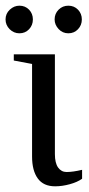

<svg xmlns="http://www.w3.org/2000/svg" viewBox="-27 -652 316 682"><path d="M168 -104.5Q168 -72.8 179.4 -56.9Q190.9 -41 209.5 -41Q231.9 -41 264.6 -48.8V-17.1Q247.6 -4.9 220.7 2.4Q193.8 9.8 168.9 9.8Q127.4 9.8 107.2 -18.1Q86.9 -45.9 86.9 -96.2V-424.8L22 -437V-459H168ZM263.7 -583Q263.7 -562.5 250 -548.1Q236.3 -533.7 215.8 -533.7Q195.3 -533.7 181.2 -548.8Q167 -564 167 -583Q167 -603.5 181.2 -617.7Q195.3 -631.8 215.8 -631.8Q236.3 -631.8 250 -617.7Q263.7 -603.5 263.7 -583ZM89.8 -583Q89.8 -562.5 76.2 -548.1Q62.5 -533.7 42 -533.7Q22 -533.7 7.3 -548.3Q-7.3 -563 -7.3 -583Q-7.3 -603.5 7.8 -617.7Q22.9 -631.8 42 -631.8Q62.5 -631.8 76.2 -617.7Q89.8 -603.5 89.8 -583Z"/></svg>

Font: Tinos
Style: Regular
Weight: 400
Designer: Steve Matteson
Foundry: Monotype Imaging Inc.
Version: Version 1.23